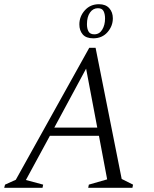

<svg xmlns="http://www.w3.org/2000/svg" viewBox="-35 -892 732 912"><path d="M-15 0 -11 -15 40 -38 389 -665H419L543 -42L597 -15L594 0H384L387 -15L474 -40L435 -247H202L88 -37L170 -15L167 0ZM223 -286H427L374 -566ZM408 -710Q374 -710 358 -728.5Q342 -747 342 -776Q342 -814 368 -843Q394 -872 435 -872Q467 -872 484 -853Q501 -834 501 -805Q501 -768 475.5 -739Q450 -710 408 -710ZM413 -729Q437 -729 450.5 -751Q464 -773 464 -804Q464 -825 457 -839Q450 -853 430 -853Q407 -853 392.5 -832.5Q378 -812 378 -777Q378 -756 385.5 -742.5Q393 -729 413 -729Z"/></svg>

Font: Spectral Light
Style: Italic
Weight: 300
Italic angle: -10°
Designer: Jean-Baptiste Levee
Foundry: Production Type
Version: Version 2.001